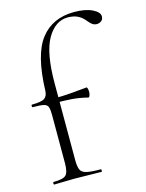

<svg xmlns="http://www.w3.org/2000/svg" viewBox="-111 -794 657 863"><g transform="rotate(-15 217.5 -363.0)"><path d="M33 0Q30 0 30 -6Q30 -12 33 -12Q77 -12 90.5 -25Q104 -38 104 -81V-306Q104 -331 99.5 -342.5Q95 -354 79.5 -357.5Q64 -361 29 -361Q26 -361 26 -367Q26 -373 29 -373Q73 -373 87.5 -383Q102 -393 103 -418Q108 -584 163 -655Q218 -726 319 -726Q371 -726 403 -710.5Q435 -695 435 -675Q435 -661 425.5 -654Q416 -647 404 -647Q395 -647 387 -651.5Q379 -656 368 -669Q352 -690 332.5 -700Q313 -710 285 -710Q227 -710 189.5 -645.5Q152 -581 152 -439V-81Q152 -52 158.5 -37Q165 -22 187 -17Q209 -12 253 -12Q255 -12 255 -6Q255 0 253 0Q220 0 189.5 -1Q159 -2 127 -2Q101 -2 76.5 -1Q52 0 33 0ZM282 -338Q243 -348 207.5 -350.5Q172 -353 132 -353V-374Q171 -374 207.5 -377Q244 -380 285 -384Q288 -384 290 -377.5Q292 -371 292 -361Q292 -354 289 -345.5Q286 -337 282 -338Z"/></g></svg>

Font: Cormorant Light Light
Style: Regular
Weight: 300
Version: Version 4.000